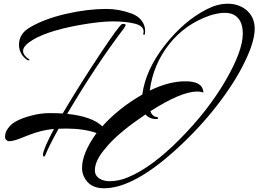

<svg xmlns="http://www.w3.org/2000/svg" viewBox="-20 -691 1389 1032"><path d="M211 140Q211 114 270 2Q202 8 132 36Q103 47 85 54.5Q67 62 44 66.5Q21 71 15 62Q7 56 7 44.5Q7 33 11.5 19.5Q16 6 30 -10Q60 -47 150 -70Q199 -83 245 -83Q291 -83 317 -81Q408 -235 516.5 -398.5Q625 -562 637 -562Q638 -562 642 -562.5Q646 -563 648 -562.5Q650 -562 652.5 -561Q655 -560 655 -557Q655 -551 644 -536Q496 -341 341 -79Q475 -65 530 -12Q618 -110 745 -183Q762 -314 864.5 -446Q967 -578 1093 -642Q1150 -671 1204 -671Q1258 -671 1298 -642Q1349 -604 1349 -536Q1349 -468 1295 -357Q1241 -246 1146 -123.5Q1051 -1 928 111Q698 321 539 321Q459 321 430 256Q421 236 421 211Q421 132 499 24Q430 0 335 0Q316 0 295 1Q244 92 225 140Q217 157 212 148Q211 145 211 140ZM820 -51Q783 -51 762 -76Q626 16 562 88Q562 89 553 99Q490 169 490 224Q490 263 534 278Q552 283 568 283Q619 283 668 262Q796 209 947 56.5Q1098 -96 1191.5 -256.5Q1285 -417 1285 -510Q1285 -587 1236 -612Q1217 -622 1186 -622Q1155 -622 1109 -608Q975 -562 889 -453Q803 -344 785 -204Q887 -254 976 -254Q1060 -254 1071 -208Q1074 -197 1073 -195Q1072 -193 1068 -195Q1059 -199 1040 -199Q953 -199 788 -93Q800 -64 823 -62Q830 -61 830 -56Q830 -51 820 -51ZM752 -521Q752 -552 704 -564Q656 -576 586.5 -576Q517 -576 405 -556Q214 -521 137 -464Q104 -440 104 -417Q104 -394 136 -372Q144 -367 133 -367Q127 -367 123 -371Q98 -388 87 -419Q82 -433 82 -450Q82 -511 143 -545Q220 -590 335 -616.5Q450 -643 552 -643Q620 -643 688 -618Q724 -604 742 -579Q760 -554 760 -526Q760 -503 754.5 -503.5Q749 -504 750.5 -510Q752 -516 752 -521Z"/></svg>

Font: Arizonia
Style: Regular
Weight: 400
Designer: Robert E. Leuschke
Foundry: Robert E. Leuschke
Version: Version 1.003